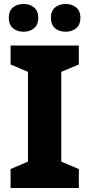

<svg xmlns="http://www.w3.org/2000/svg" viewBox="-20 -942 447 962"><path d="M33 0V-95L120 -132V-582L33 -619V-714H375V-619L287 -582V-132L375 -95V0ZM98 -922Q130 -922 151 -904.5Q172 -887 172 -852Q172 -819 151 -801Q130 -783 98 -783Q65 -783 44.5 -801Q24 -819 24 -852Q24 -887 44.5 -904.5Q65 -922 98 -922ZM309 -922Q341 -922 362 -904.5Q383 -887 383 -852Q383 -819 362 -801Q341 -783 309 -783Q276 -783 255.5 -801Q235 -819 235 -852Q235 -887 255.5 -904.5Q276 -922 309 -922Z"/></svg>

Font: Noto Sans UI ExtraBold
Style: Regular
Weight: 800
Designer: Monotype Design Team
Foundry: Monotype Imaging Inc.
Version: Version 1.001